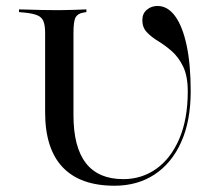

<svg xmlns="http://www.w3.org/2000/svg" viewBox="-20 -602 736 634"><path d="M358.1 11.3Q245.2 11.3 187.1 -49.6Q129 -110.5 129 -231.5V-492.7Q129 -517.7 123.8 -531Q118.5 -544.4 105.6 -550.4Q92.7 -556.5 67.7 -559.7L42.7 -562.1V-571Q58.1 -571 77 -570.2Q96 -569.4 118.5 -569Q141.1 -568.5 166.1 -568.5H175H178.2Q200 -568.5 221.8 -569.4Q243.5 -570.2 265.3 -571V-562.1L255.6 -560.5Q236.3 -557.3 229.4 -544.4Q222.6 -531.5 222.6 -492.7V-221.8Q222.6 -116.1 263.7 -63.3Q304.8 -10.5 387.1 -10.5Q448.4 -10.5 496.4 -44.8Q544.4 -79 572.2 -144Q600 -208.9 600 -300Q600 -350.8 584.7 -382.3Q569.4 -413.7 547.2 -433.1Q525 -452.4 502.4 -466.1Q479.8 -479.8 464.9 -495.6Q450 -511.3 450 -535.5Q450 -557.3 464.9 -569.8Q479.8 -582.3 500 -582.3Q533.9 -582.3 558.5 -548.4Q583.1 -514.5 596.4 -451.6Q609.7 -388.7 609.7 -300.8Q609.7 -202.4 578.2 -132.7Q546.8 -62.9 490.3 -25.8Q433.9 11.3 358.1 11.3Z"/></svg>

Font: Playfair 144pt SemiExpanded Medium
Style: Regular
Weight: 500
Width: 6
Designer: Claus Eggers Sørensen
Foundry: Claus Eggers Sørensen
Version: Version 2.203